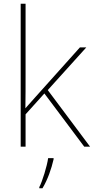

<svg xmlns="http://www.w3.org/2000/svg" viewBox="-20 -780 499 1021"><path d="M116 -385V-760H90V0H116V-172L216 -283L428 0H459L234 -301L439 -528H405L172 -268C150 -244 137 -229 115 -204C116 -267 116 -321 116 -385ZM265 67V61H236C230 104 205 185 189 215V221H206C234 174 253 119 265 67Z"/></svg>

Font: Noto Sans Sinhala Thin
Style: Regular
Weight: 100
Designer: Jelle Bosma - Monotype Design Team
Foundry: Monotype Imaging Inc.
Version: Version 2.006